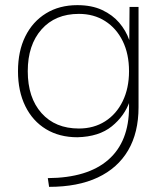

<svg xmlns="http://www.w3.org/2000/svg" viewBox="-20 -527 642 747"><path d="M484 -500H519V-110Q519 -11 478.5 58Q438 127 360.5 163.5Q283 200 171 200L166 166Q321 165 401.5 94.5Q482 24 482 -110V-135L485 -134Q465 -76 415 -35.5Q365 5 281 7Q211 7 159 -24.5Q107 -56 78.5 -114Q50 -172 50 -250Q50 -328 78.5 -385.5Q107 -443 159 -475Q211 -507 281 -507Q337 -507 377.5 -488Q418 -469 444 -438.5Q470 -408 483 -371ZM88 -250Q88 -147 141.5 -87Q195 -27 287 -27Q345 -27 389 -55Q433 -83 457.5 -133.5Q482 -184 482 -250Q482 -317 457.5 -367Q433 -417 389 -445Q345 -473 287 -473Q195 -473 141.5 -412.5Q88 -352 88 -250Z"/></svg>

Font: Albert Sans ExtraLight
Style: Regular
Weight: 250
Designer: Andreas Rasmussen
Foundry: a.Foundry
Version: Version 1.025